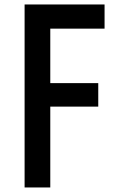

<svg xmlns="http://www.w3.org/2000/svg" viewBox="-20 -805 540 850"><path d="M88.9 -785.2H442.9V-678.2H202.6V-437H415V-333H202.6V24.9H88.9Z"/></svg>

Font: BIZ UDGothic
Style: Bold
Weight: 700
Monospace: yes
Designer: TypeBank Co., Ltd.
Foundry: Morisawa Inc.
Version: Version 1.05